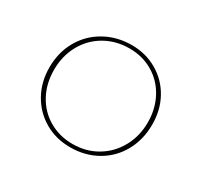

<svg xmlns="http://www.w3.org/2000/svg" viewBox="-97 -536 698 664"><g transform="rotate(30 252.0 -203.5)"><path d="M48 -201Q48 -261 75 -308.5Q102 -356 150 -383Q198 -410 257 -410Q313 -410 358.5 -383.5Q404 -357 429.5 -311Q455 -265 455 -207Q455 -147 428.5 -99Q402 -51 354.5 -24Q307 3 248 3Q191 3 145.5 -23.5Q100 -50 74 -96.5Q48 -143 48 -201ZM438 -206Q438 -260 414.5 -303.5Q391 -347 349.5 -371.5Q308 -396 256 -396Q202 -396 158.5 -371Q115 -346 90.5 -301.5Q66 -257 66 -202Q66 -147 89.5 -103.5Q113 -60 155 -35.5Q197 -11 249 -11Q303 -11 346 -36.5Q389 -62 413.5 -106.5Q438 -151 438 -206Z"/></g></svg>

Font: Ysabeau Thin
Style: Regular
Weight: 200
Designer: Christian Thalmann (Catharsis Fonts)
Version: Version 0.003